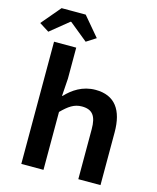

<svg xmlns="http://www.w3.org/2000/svg" viewBox="-174 -1145 1021 1246"><g transform="rotate(15 336.5 -522.0)"><path d="M-27 -915 38 -874 161 -974H166L289 -874L353 -915L244 -1044H82ZM91 -821V0H240V-389C287 -436 323 -462 375 -462C447 -462 474 -423 474 -336V0H623V-355C623 -503 564 -589 433 -589C346 -589 282 -545 235 -495H232L240 -613V-821Z"/></g></svg>

Font: Kawkab Mono
Style: Bold
Weight: 700
Monospace: yes
Designer: Abdullah Arif
Foundry: Abdullah Arif
Version: Version 1.000;PS 000.500;hotconv 1.0.88;makeotf.lib2.5.64775